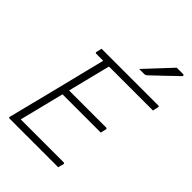

<svg xmlns="http://www.w3.org/2000/svg" viewBox="-268 -1058 1174 1174"><g transform="rotate(45 318.5 -471.5)"><path d="M45 0Q33 0 37 -11Q78 -172 118 -333Q158 -494 198 -655H138Q128 -655 131 -666Q133 -675 135 -683Q137 -691 139 -700H629Q639 -700 636 -689Q634 -680 632 -672Q630 -664 628 -655H248Q245 -642 241.5 -629.5Q238 -617 235 -604Q221 -548 207 -491.5Q193 -435 179 -379H499Q504 -379 506 -375.5Q508 -372 506 -368Q504 -359 502 -351Q500 -343 498 -334H167Q149 -262 131 -189.5Q113 -117 95 -45H464Q476 -45 473 -34Q470 -24 468 -16.5Q466 -9 464 0ZM546 -943H601Q607 -943 608.5 -938Q610 -933 604 -928Q580 -906 563.5 -889.5Q547 -873 531.5 -858.5Q516 -844 497.5 -826.5Q479 -809 452 -783Q444 -775 433 -775H389Q430 -819 466.5 -858Q503 -897 546 -943Z"/></g></svg>

Font: Recursive Mn Lnr St Lt
Style: Italic
Weight: 300
Italic angle: -15°
Monospace: yes
Version: Version 1.079;hotconv 1.0.112;makeotfexe 2.5.65598; ttfautoh